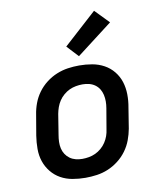

<svg xmlns="http://www.w3.org/2000/svg" viewBox="-87 -843 773 921"><g transform="rotate(-10 300.0 -383.0)"><path d="M255 8Q223 8 192 2.5Q161 -3 135 -17.5Q109 -32 90 -55.5Q71 -79 61.5 -107.5Q52 -136 52 -168Q52 -200 57 -232L74 -332Q78 -359 88 -386Q98 -413 115.5 -437Q133 -461 157 -479.5Q181 -498 208 -509Q235 -520 262.5 -524Q290 -528 318 -528Q350 -528 381 -522.5Q412 -517 438.5 -502.5Q465 -488 484 -464.5Q503 -441 512 -412.5Q521 -384 521.5 -352Q522 -320 516 -288L500 -188Q495 -161 485 -134Q475 -107 457.5 -83Q440 -59 416 -40.5Q392 -22 365.5 -11Q339 0 311 4Q283 8 255 8ZM256 -84Q272 -84 288.5 -87Q305 -90 320 -97Q335 -104 348.5 -115.5Q362 -127 371.5 -141.5Q381 -156 386.5 -171.5Q392 -187 394 -203L411 -303Q414 -320 414 -336.5Q414 -353 410.5 -368.5Q407 -384 399 -397Q391 -410 378.5 -419Q366 -428 350.5 -432Q335 -436 318 -436Q302 -436 285.5 -433Q269 -430 254 -423Q239 -416 225.5 -404.5Q212 -393 202.5 -378.5Q193 -364 187.5 -348.5Q182 -333 179 -317L163 -217Q160 -200 159.5 -183.5Q159 -167 162.5 -151.5Q166 -136 174.5 -123Q183 -110 195.5 -101Q208 -92 223.5 -88Q239 -84 256 -84ZM325 -572 273 -628 434 -774 500 -706Z"/></g></svg>

Font: Iosevka Semibold Extended
Style: Italic
Weight: 600
Width: 7
Italic angle: -9°
Monospace: yes
Designer: Belleve Invis
Foundry: Belleve Invis
Version: Version 32.5.0; ttfautohint (v1.8.4)